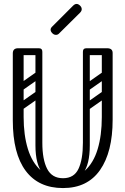

<svg xmlns="http://www.w3.org/2000/svg" viewBox="-20 -945 637 975"><path d="M300 10Q176 10 110.5 -77.5Q45 -165 45 -334V-674Q45 -700 72 -700Q100 -700 100 -676V-351Q100 -259 121.5 -189Q143 -119 187.5 -79.5Q232 -40 300 -40Q368 -40 411.5 -79Q455 -118 476 -188Q497 -258 497 -350V-674Q497 -700 524 -700Q552 -700 552 -676V-337Q552 -173 488 -81.5Q424 10 300 10ZM300 -40Q356 -40 378.5 -87.5Q401 -135 401 -220V-315H436V-207Q436 -110 402 -65.5Q368 -21 289 -21ZM300 -40 311 -21Q232 -21 196 -65.5Q160 -110 160 -207V-315H195V-220Q195 -135 219.5 -87.5Q244 -40 300 -40ZM56 -682Q56 -700 74 -700H177Q195 -700 195 -682Q195 -665 176 -665H73Q56 -665 56 -682ZM177 -554Q160 -554 160 -571V-681Q160 -698 177 -698Q195 -698 195 -682V-572Q195 -554 177 -554ZM542 -682Q542 -665 525 -665H420Q401 -665 401 -682Q401 -700 419 -700H524Q542 -700 542 -682ZM419 -554Q401 -554 401 -572V-682Q401 -698 419 -698Q436 -698 436 -681V-571Q436 -554 419 -554ZM189 -478Q194 -471 192.5 -464Q191 -457 186 -453L92 -387Q79 -378 69 -391Q58 -407 72 -416L166 -482Q179 -491 189 -478ZM189 -576Q194 -569 192.5 -562Q191 -555 186 -551L92 -485Q79 -476 69 -489Q58 -505 72 -514L166 -580Q179 -589 189 -576ZM82 -280Q64 -280 64 -298V-630Q64 -646 82 -646Q99 -646 99 -629V-297Q99 -280 82 -280ZM178 -280Q160 -280 160 -298V-630Q160 -646 178 -646Q195 -646 195 -629V-297Q195 -280 178 -280ZM526 -478Q531 -471 529.5 -464Q528 -457 523 -453L429 -387Q416 -378 406 -391Q395 -407 409 -416L503 -482Q516 -491 526 -478ZM526 -576Q531 -569 529.5 -562Q528 -555 523 -551L429 -485Q416 -476 406 -489Q395 -505 409 -514L503 -580Q516 -589 526 -576ZM419 -280Q401 -280 401 -298V-630Q401 -646 419 -646Q436 -646 436 -629V-297Q436 -280 419 -280ZM515 -280Q497 -280 497 -298V-630Q497 -646 515 -646Q532 -646 532 -629V-297Q532 -280 515 -280ZM279 -774Q273 -768 264 -768Q254 -768 246 -776Q237 -785 237 -794Q237 -802 244 -809L351 -916Q360 -925 369 -925Q378 -925 387 -916Q395 -908 395 -898Q395 -889 386 -880Z"/></svg>

Font: Agu Display
Style: Regular
Weight: 400
Designer: Oluwaseun Badejo
Version: Version 1.103